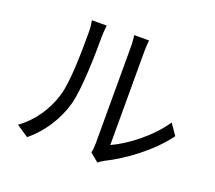

<svg xmlns="http://www.w3.org/2000/svg" viewBox="-128 -923 1256 1121"><g transform="rotate(20 500.0 -363.0)"><path d="M524 -21 577 23C584 17 595 9 611 0C727 -57 866 -160 952 -277L905 -345C828 -232 705 -141 613 -99C613 -130 613 -613 613 -676C613 -714 616 -742 617 -750H525C526 -742 530 -714 530 -676C530 -613 530 -123 530 -77C530 -57 528 -37 524 -21ZM66 -26 141 24C225 -45 289 -143 319 -250C346 -350 350 -564 350 -675C350 -705 354 -735 355 -747H263C267 -726 270 -704 270 -674C270 -563 269 -363 240 -272C210 -175 150 -86 66 -26Z"/></g></svg>

Font: Noto Sans KR
Style: Regular
Weight: 400
Designer: Ryoko NISHIZUKA 西塚涼子 (kana, bopomofo & ideographs); Paul D. Hunt (Latin, Greek & Cyrillic); Sandoll Communications 산돌커뮤니
Foundry: Adobe
Version: Version 2.004;hotconv 1.0.118;makeotfexe 2.5.65603